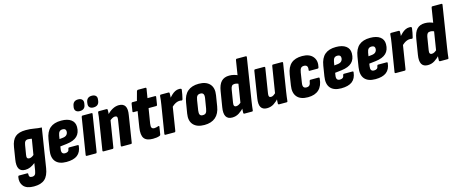

<svg xmlns="http://www.w3.org/2000/svg" viewBox="-45 -1445 5741 2383"><g transform="rotate(-15 2825.5 -254.0)"><path d="M250 -505Q308 -505 357 -496Q406 -487 453 -485L374 16Q359 112 311 154.5Q263 197 171 197Q78 197 38.5 151Q-1 105 12 32Q15 18 26 18H129Q143 18 141 32Q139 52 147 63.5Q155 75 178 75Q204 75 216 61Q228 47 234 11L249 -83Q218 -57 186 -43.5Q154 -30 120 -30Q62 -30 40.5 -69.5Q19 -109 32 -187L56 -338Q70 -427 115.5 -466Q161 -505 250 -505ZM204 -155Q218 -155 232.5 -161.5Q247 -168 264 -182L297 -382Q286 -384 274 -386Q262 -388 249 -388Q226 -388 213.5 -374.5Q201 -361 196 -328L176 -207Q171 -179 178.5 -167Q186 -155 204 -155Z M639 8Q544 8 501 -43Q458 -94 474 -191L495 -322Q510 -416 561.5 -460.5Q613 -505 705 -505Q787 -505 832 -472Q877 -439 877 -379Q877 -303 833.5 -261Q790 -219 700 -208L614 -198L609 -164Q604 -132 614.5 -116.5Q625 -101 651 -101Q674 -101 687.5 -111.5Q701 -122 703 -145Q705 -158 717 -158H825Q839 -158 837 -145Q829 -67 780.5 -29.5Q732 8 639 8ZM628 -289 674 -294Q707 -298 722.5 -315.5Q738 -333 738 -358Q738 -377 727.5 -386.5Q717 -396 695 -396Q669 -396 655 -381.5Q641 -367 635 -333Z M903 0Q888 0 890 -14L965 -483Q968 -497 979 -497H1093Q1108 -497 1105 -483L1031 -14Q1029 0 1017 0ZM1138 -559Q1106 -559 1089 -575.5Q1072 -592 1076 -622L1078 -640Q1088 -705 1153 -705Q1186 -705 1203.5 -688Q1221 -671 1216 -640L1214 -622Q1205 -559 1138 -559ZM962 -559Q930 -559 913 -575.5Q896 -592 899 -622L902 -640Q912 -705 977 -705Q1010 -705 1027 -688Q1044 -671 1040 -640L1037 -622Q1029 -559 962 -559Z M1354 0Q1340 0 1341 -14L1391 -330Q1396 -358 1389.5 -369.5Q1383 -381 1364 -381Q1348 -381 1329 -371Q1310 -361 1289 -341L1283 -415Q1322 -460 1363.5 -482.5Q1405 -505 1447 -505Q1504 -505 1526.5 -467.5Q1549 -430 1535 -352L1482 -14Q1481 0 1468 0ZM1118 0Q1103 0 1105 -14L1161 -368Q1166 -400 1170.5 -430Q1175 -460 1176 -483Q1178 -497 1190 -497H1286Q1300 -497 1300 -483Q1301 -468 1299 -445.5Q1297 -423 1294 -403L1302 -363L1246 -14Q1244 0 1232 0Z M1750 8Q1668 8 1637.5 -34Q1607 -76 1622 -172L1654 -374H1602Q1588 -374 1591 -388L1606 -483Q1609 -497 1620 -497H1678L1710 -614Q1716 -628 1725 -628H1821Q1835 -628 1833 -614L1814 -497H1910Q1925 -497 1922 -483L1907 -388Q1905 -374 1893 -374H1795L1764 -183Q1758 -145 1767.5 -130Q1777 -115 1801 -115Q1815 -115 1827 -118.5Q1839 -122 1852 -126Q1867 -131 1865 -115L1850 -21Q1849 -9 1837 -5Q1819 2 1797 5Q1775 8 1750 8Z M1914 0Q1899 0 1901 -14L1958 -368Q1963 -401 1967 -430Q1971 -459 1972 -483Q1974 -497 1986 -497H2083Q2096 -497 2096 -483Q2097 -467 2095 -445Q2093 -423 2090 -403L2097 -360L2042 -14Q2040 0 2028 0ZM2078 -301 2086 -421Q2105 -442 2125.5 -461.5Q2146 -481 2170 -493Q2194 -505 2220 -505Q2229 -505 2235 -504.5Q2241 -504 2245 -502Q2254 -499 2252 -487Q2249 -462 2243 -430.5Q2237 -399 2230 -371Q2226 -358 2216 -359Q2211 -361 2204 -361.5Q2197 -362 2188 -362Q2171 -362 2151.5 -354.5Q2132 -347 2113.5 -333.5Q2095 -320 2078 -301Z M2412 8Q2317 8 2271 -42.5Q2225 -93 2240 -184L2263 -323Q2277 -414 2330 -459.5Q2383 -505 2473 -505Q2567 -505 2613.5 -454.5Q2660 -404 2645 -312L2623 -175Q2609 -84 2555.5 -38Q2502 8 2412 8ZM2424 -115Q2451 -115 2464 -130Q2477 -145 2483 -183L2504 -311Q2510 -348 2499.5 -365Q2489 -382 2461 -382Q2435 -382 2421.5 -367Q2408 -352 2402 -313L2382 -185Q2377 -149 2386.5 -132Q2396 -115 2424 -115Z M2769 8Q2712 8 2690 -31Q2668 -70 2681 -148L2713 -345Q2726 -428 2763 -466.5Q2800 -505 2865 -505Q2896 -505 2926 -497.5Q2956 -490 2981 -476L2964 -370Q2935 -388 2903 -388Q2880 -388 2868.5 -375Q2857 -362 2852 -335L2825 -169Q2820 -141 2827 -128Q2834 -115 2853 -115Q2870 -115 2888.5 -125.5Q2907 -136 2927 -156L2934 -83Q2896 -42 2856.5 -17Q2817 8 2769 8ZM2927 0Q2914 0 2914 -14Q2913 -30 2915.5 -52Q2918 -74 2920 -92L2912 -135L2997 -669Q2999 -683 3011 -683H3126Q3139 -683 3137 -669L3052 -128Q3047 -95 3043 -66Q3039 -37 3037 -14Q3037 0 3024 0Z M3216 8Q3162 8 3139.5 -28.5Q3117 -65 3130 -145L3183 -483Q3185 -497 3197 -497H3311Q3326 -497 3324 -483L3274 -168Q3269 -140 3275.5 -127.5Q3282 -115 3300 -115Q3317 -115 3335 -127Q3353 -139 3373 -157L3379 -83Q3344 -43 3304.5 -17.5Q3265 8 3216 8ZM3373 0Q3359 0 3359 -14Q3359 -30 3361 -51.5Q3363 -73 3365 -92L3357 -135L3413 -483Q3415 -497 3427 -497H3541Q3555 -497 3553 -483L3497 -129Q3492 -96 3488 -67Q3484 -38 3482 -14Q3481 0 3469 0Z M3743 8Q3646 8 3602.5 -44Q3559 -96 3574 -189L3595 -324Q3610 -417 3660.5 -461Q3711 -505 3802 -505Q3895 -505 3939 -452.5Q3983 -400 3963 -317Q3960 -304 3950 -304H3848Q3833 -304 3836 -317Q3842 -351 3830.5 -366.5Q3819 -382 3793 -382Q3766 -382 3753 -366.5Q3740 -351 3734 -313L3714 -184Q3708 -148 3718.5 -131.5Q3729 -115 3756 -115Q3783 -115 3796 -130.5Q3809 -146 3813 -180Q3815 -194 3827 -194H3929Q3944 -194 3942 -180Q3934 -86 3883.5 -39Q3833 8 3743 8Z M4170 8Q4075 8 4032 -43Q3989 -94 4005 -191L4026 -322Q4041 -416 4092.5 -460.5Q4144 -505 4236 -505Q4318 -505 4363 -472Q4408 -439 4408 -379Q4408 -303 4364.5 -261Q4321 -219 4231 -208L4145 -198L4140 -164Q4135 -132 4145.5 -116.5Q4156 -101 4182 -101Q4205 -101 4218.5 -111.5Q4232 -122 4234 -145Q4236 -158 4248 -158H4356Q4370 -158 4368 -145Q4360 -67 4311.5 -29.5Q4263 8 4170 8ZM4159 -289 4205 -294Q4238 -298 4253.5 -315.5Q4269 -333 4269 -358Q4269 -377 4258.5 -386.5Q4248 -396 4226 -396Q4200 -396 4186 -381.5Q4172 -367 4166 -333Z M4609 8Q4514 8 4471 -43Q4428 -94 4444 -191L4465 -322Q4480 -416 4531.5 -460.5Q4583 -505 4675 -505Q4757 -505 4802 -472Q4847 -439 4847 -379Q4847 -303 4803.5 -261Q4760 -219 4670 -208L4584 -198L4579 -164Q4574 -132 4584.5 -116.5Q4595 -101 4621 -101Q4644 -101 4657.5 -111.5Q4671 -122 4673 -145Q4675 -158 4687 -158H4795Q4809 -158 4807 -145Q4799 -67 4750.5 -29.5Q4702 8 4609 8ZM4598 -289 4644 -294Q4677 -298 4692.5 -315.5Q4708 -333 4708 -358Q4708 -377 4697.5 -386.5Q4687 -396 4665 -396Q4639 -396 4625 -381.5Q4611 -367 4605 -333Z M4872 0Q4857 0 4859 -14L4916 -368Q4921 -401 4925 -430Q4929 -459 4930 -483Q4932 -497 4944 -497H5041Q5054 -497 5054 -483Q5055 -467 5053 -445Q5051 -423 5048 -403L5055 -360L5000 -14Q4998 0 4986 0ZM5036 -301 5044 -421Q5063 -442 5083.5 -461.5Q5104 -481 5128 -493Q5152 -505 5178 -505Q5187 -505 5193 -504.5Q5199 -504 5203 -502Q5212 -499 5210 -487Q5207 -462 5201 -430.5Q5195 -399 5188 -371Q5184 -358 5174 -359Q5169 -361 5162 -361.5Q5155 -362 5146 -362Q5129 -362 5109.5 -354.5Q5090 -347 5071.5 -333.5Q5053 -320 5036 -301Z M5283 8Q5226 8 5204 -31Q5182 -70 5195 -148L5227 -345Q5240 -428 5277 -466.5Q5314 -505 5379 -505Q5410 -505 5440 -497.5Q5470 -490 5495 -476L5478 -370Q5449 -388 5417 -388Q5394 -388 5382.5 -375Q5371 -362 5366 -335L5339 -169Q5334 -141 5341 -128Q5348 -115 5367 -115Q5384 -115 5402.5 -125.5Q5421 -136 5441 -156L5448 -83Q5410 -42 5370.5 -17Q5331 8 5283 8ZM5441 0Q5428 0 5428 -14Q5427 -30 5429.5 -52Q5432 -74 5434 -92L5426 -135L5511 -669Q5513 -683 5525 -683H5640Q5653 -683 5651 -669L5566 -128Q5561 -95 5557 -66Q5553 -37 5551 -14Q5551 0 5538 0Z"/></g></svg>

Font: Sofia Sans Condensed Black
Style: Italic
Weight: 900
Italic angle: -9°
Version: Version 4.100